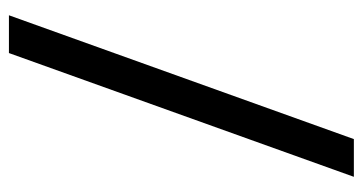

<svg xmlns="http://www.w3.org/2000/svg" viewBox="-211 -561 812 430"><g transform="rotate(90 195.0 -346.0)"><path d="M14.2 40 291.5 -732.5H376L98.8 40Z"/></g></svg>

Font: Marine Company Thin
Style: Regular
Weight: 100
Designer: Rodrigo Fuenzalida
Foundry: fragTYPE
Version: Version 1.000